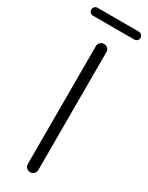

<svg xmlns="http://www.w3.org/2000/svg" viewBox="-228 -905 729 944"><g transform="rotate(30 136.5 -433.0)"><path d="M106.4 -30.3V-699.2Q106.4 -711.9 115.2 -720.2Q124 -728.5 136.2 -728.5Q148.4 -728.5 157.2 -720.2Q166 -711.9 166 -699.2V-30.3Q166 -17.6 157.2 -8.8Q148.4 0 136.2 0Q124 0 115.2 -8.8Q106.4 -17.6 106.4 -30.3ZM19.5 -821.3Q9.8 -821.3 3.4 -827.6Q-2.9 -834 -2.9 -843.3Q-2.9 -852.5 3.4 -859.4Q9.8 -866.2 19.5 -866.2H253.9Q262.7 -866.2 269.5 -859.4Q276.4 -852.5 276.4 -843.3Q276.4 -834 269.5 -827.6Q262.7 -821.3 253.9 -821.3Z"/></g></svg>

Font: Gen Jyuu Gothic Light
Style: Regular
Weight: 200
Designer: [Source Han Sans]
Ryoko NISHIZUKA  (kana & ideographs); Paul D. Hunt (Latin, Greek & Cyrillic); Wenlong ZHANG  (bopomofo
Version: Version 1.002.20150607